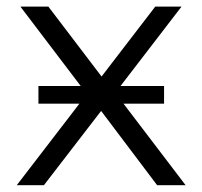

<svg xmlns="http://www.w3.org/2000/svg" viewBox="-20 -545 595 565"><path d="M29.3 0 252.2 -290.1 250 -249.1 40.1 -525.5H122.4L292.9 -301.4L263.4 -299.7L436.8 -525.5H514.1L302.2 -249.7L303.2 -292.8L526.2 0H442.4L262.6 -238.4L290.2 -235L109.2 0ZM93.1 -240V-291.9H462.8V-240Z"/></svg>

Font: Montserrat Thin
Style: Regular
Weight: 100
Designer: Julieta Ulanovsky
Foundry: Julieta Ulanovsky
Version: Version 9.000